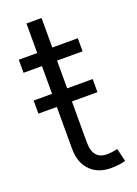

<svg xmlns="http://www.w3.org/2000/svg" viewBox="-133 -732 565 794"><g transform="rotate(-20 149.0 -335.0)"><path d="M268.1 -366.2V-308.6H155.8V-128.9Q155.8 -46.9 229 -54.2Q235.8 -54.2 245.8 -55.9Q255.9 -57.6 264.6 -59.6L278.3 -2.4Q257.3 4.4 228.5 5.4Q163.6 9.8 126.5 -25.6Q89.4 -61 89.4 -124.5V-308.6H8.3V-366.2H89.4V-488.3H8.3V-545.9H89.4V-675.8H155.8V-545.9H268.1V-488.3H155.8V-366.2Z"/></g></svg>

Font: Inter Light
Style: Regular
Weight: 300
Designer: Rasmus Andersson
Foundry: rsms
Version: Version 4.000;git-a52131595